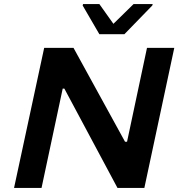

<svg xmlns="http://www.w3.org/2000/svg" viewBox="-20 -923 880 943"><path d="M49 0 197 -688H341L594 -227H604L702 -688H836L689 0H557L296 -488H288L184 0ZM468 -755 386 -896 388 -903H468L537 -806L636 -903H730L728 -896L591 -755Z"/></svg>

Font: Saira Expanded SemiBold
Style: Italic
Weight: 600
Width: 7
Italic angle: -12°
Designer: Hector Gatti with collaboration of the Omnibus-Type team
Foundry: Omnibus-Type
Version: Version 1.101